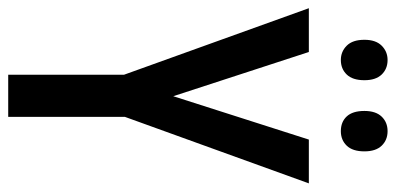

<svg xmlns="http://www.w3.org/2000/svg" viewBox="-262 -678 941 456"><g transform="rotate(90 208.0 -450.5)"><path d="M209 -392 312 -714H416L258 -277V0H158V-275L0 -714H104ZM75 -846Q75 -873 89 -887Q103 -901 123 -901Q144 -901 157.5 -887Q171 -873 171 -846Q171 -818 157.5 -804Q144 -790 123 -790Q103 -790 89 -804Q75 -818 75 -846ZM244 -846Q244 -873 257.5 -887Q271 -901 292 -901Q313 -901 326.5 -887Q340 -873 340 -846Q340 -818 326.5 -804Q313 -790 292 -790Q270 -790 257 -804Q244 -818 244 -846Z"/></g></svg>

Font: Noto Sans Khmer UI ExtraCondensed Medium
Style: Regular
Weight: 500
Width: 2
Designer: Danh Hong and the Monotype Design Team
Foundry: Monotype Imaging Inc.
Version: Version 2.002; ttfautohint (v1.8.4.7-5d5b)